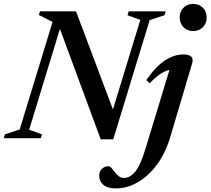

<svg xmlns="http://www.w3.org/2000/svg" viewBox="-42 -730 1112 1014"><path d="M748.5 -624 556 6H490L274.5 -577.5L112 -45L179.5 -20.5L173 0H-22L-16 -20.5L62 -46L235.5 -614L163.5 -651L169 -670H359.5L554.5 -152L699 -625L631.5 -649.5L637.5 -670H833L826.5 -649.5ZM907 -637.5Q907 -669 927 -689.2Q947 -709.5 978 -709.5Q1009 -709.5 1029.2 -689.2Q1049.5 -669 1049.5 -637.5Q1049.5 -606.5 1029.2 -586.2Q1009 -566 978 -566Q947 -566 927 -586.2Q907 -606.5 907 -637.5ZM858.5 -10.5Q831.5 80.5 785.2 141.8Q739 203 683.2 234Q627.5 265 571 265Q525.5 265 503.8 246Q482 227 482 198.5Q482 176.5 495.8 162.2Q509.5 148 531.5 148Q536.5 148 543.5 154.2Q550.5 160.5 563.5 178Q587.5 210 612 210Q644 210 671.8 177.2Q699.5 144.5 727.5 52L853 -361Q803 -349 749 -290L730.5 -307Q780.5 -379 829.2 -410.8Q878 -442.5 926 -442.5Q986.5 -442.5 973 -396Z"/></svg>

Font: Newsreader Text SemiBold
Style: Italic
Weight: 600
Italic angle: -17°
Designer: Hugues Gentile
Foundry: Production Type
Version: Version 1.001